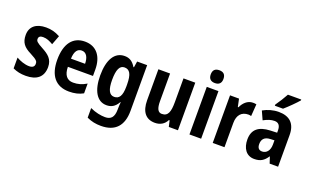

<svg xmlns="http://www.w3.org/2000/svg" viewBox="-103 -1364 3345 2070"><g transform="rotate(20 1569.5 -329.0)"><path d="M379 -227C379 -318 324 -358 254 -396C177 -437 168 -450 168 -474C168 -500 185 -513 218 -513C264 -513 295 -496 335 -474L375 -580C320 -610 270 -622 214 -622C101 -622 33 -568 33 -471C33 -384 70 -340 153 -299C239 -255 242 -239 242 -214C242 -184 223 -166 182 -166C132 -166 76 -187 34 -211V-87C80 -66 124 -56 183 -56C306 -56 379 -111 379 -227Z M660 -622C523 -622 444 -522 444 -336C444 -159 523 -56 679 -56C742 -56 793 -68 840 -94V-206C788 -175 743 -162 688 -162C618 -162 579 -209 578 -303H866V-375C866 -528 791 -622 660 -622ZM660 -519C713 -519 740 -471 741 -397H579C582 -485 614 -519 660 -519Z M1115 -622C1001 -622 937 -517 937 -336C937 -163 999 -56 1109 -56C1160 -56 1204 -75 1240 -139H1244C1242 -117 1240 -89 1240 -64V-56C1240 36 1205 70 1139 70C1090 70 1028 58 966 29V139C1019 164 1070 174 1129 174C1294 174 1375 81 1375 -87V-612H1260L1249 -542H1243C1207 -602 1166 -622 1115 -622ZM1155 -506C1214 -506 1243 -462 1243 -340V-319C1243 -209 1212 -169 1156 -169C1100 -169 1074 -224 1074 -334C1074 -451 1100 -506 1155 -506Z M1927 -612H1792V-340C1792 -232 1775 -172 1702 -172C1657 -172 1638 -213 1638 -294V-612H1504V-257C1504 -126 1560 -56 1664 -56C1723 -56 1771 -82 1798 -136H1806L1822 -66H1927Z M2126 -827C2079 -827 2053 -804 2053 -753C2053 -703 2081 -680 2126 -680C2172 -680 2199 -703 2199 -753C2199 -803 2174 -827 2126 -827ZM2193 -612H2059V-66H2193Z M2586 -622C2524 -622 2479 -575 2455 -522H2448L2429 -612H2326V-66H2461V-345C2461 -435 2507 -485 2584 -485C2590 -485 2608 -483 2616 -480L2626 -618C2611 -622 2596 -622 2586 -622Z M3063 -822V-832H2910C2886 -787 2852 -733 2818 -685V-672H2912C2960 -713 3033 -786 3063 -822ZM2882 -624C2820 -624 2757 -606 2704 -576L2748 -479C2795 -504 2832 -517 2873 -517C2919 -517 2941 -487 2941 -434V-407L2863 -404C2732 -398 2664 -345 2664 -229C2664 -131 2711 -56 2804 -56C2876 -56 2915 -83 2952 -139H2955L2979 -66H3076V-429C3076 -560 3007 -624 2882 -624ZM2898 -318 2942 -320V-271C2942 -203 2906 -161 2857 -161C2822 -161 2801 -180 2801 -227C2801 -282 2830 -316 2898 -318Z"/></g></svg>

Font: Noto Sans Malayalam UI Condensed
Style: Bold
Weight: 700
Width: 3
Designer: Jelle Bosma - Monotype Design Team
Foundry: Monotype Imaging Inc.
Version: Version 2.104